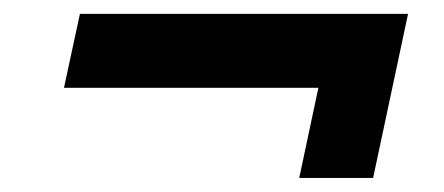

<svg xmlns="http://www.w3.org/2000/svg" viewBox="-20 -420 640 277"><path d="M95.3 -400H568.7L545.7 -293.3H72.3ZM411.7 -163.3 462 -400H568.7L518.3 -163.3Z"/></svg>

Font: Epunda Slab Light
Style: Italic
Weight: 300
Italic angle: -12°
Designer: Simon Atzbach
Foundry: typofactur
Version: Version 1.102